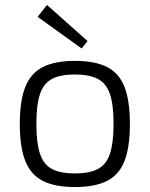

<svg xmlns="http://www.w3.org/2000/svg" viewBox="-20 -743 605 776"><path d="M283 -497Q364 -497 413 -472Q462 -447 483.5 -391Q505 -335 505 -242Q505 -149 483.5 -93Q462 -37 413 -12Q364 13 283 13Q202 13 153 -12Q104 -37 82 -93Q60 -149 60 -242Q60 -335 82 -391Q104 -447 153 -472Q202 -497 283 -497ZM283 -442Q224 -442 190 -424Q156 -406 141.5 -362.5Q127 -319 127 -242Q127 -166 141.5 -122Q156 -78 190 -60Q224 -42 283 -42Q341 -42 375.5 -60Q410 -78 424.5 -122Q439 -166 439 -242Q439 -319 424.5 -362.5Q410 -406 375.5 -424Q341 -442 283 -442ZM170 -723 334 -577 310 -547 132 -675Z"/></svg>

Font: Exo 2 Light
Style: Regular
Weight: 300
Designer: Natanael Gama
Foundry: Natanael Gama
Version: Version 2.010